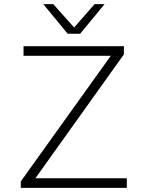

<svg xmlns="http://www.w3.org/2000/svg" viewBox="-20 -902 689 922"><path d="M80 0ZM589 -46V0H80V-31L512 -634H93V-680H575V-641L150 -46ZM482 -882 365 -740H305L188 -882H236L336 -770L434 -882Z"/></svg>

Font: Martel Sans ExtraLight
Style: Regular
Weight: 275
Designer: Dan Reynolds and Mathieu Réguer
Foundry: Dan Reynolds and Mathieu Réguer
Version: Version 1.002; ttfautohint (v1.1) -l 5 -r 5 -G 72 -x 0 -D la